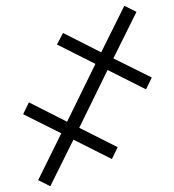

<svg xmlns="http://www.w3.org/2000/svg" viewBox="-20 -646 603 664"><path d="M154 -2 112 -23 192 -185 60 -251 80 -292 212 -225 310 -425 177 -492 198 -532 330 -465 410 -626 452 -605 372 -444 505 -378 485 -337 352 -404 254 -204 387 -137 367 -96 234 -163Z"/></svg>

Font: Noto Sans Mono SemiCondensed Light
Style: Regular
Weight: 300
Width: 4
Designer: Monotype Design Team
Foundry: Monotype Imaging Inc.
Version: Version 2.014; ttfautohint (v1.8.4.7-5d5b)